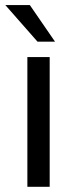

<svg xmlns="http://www.w3.org/2000/svg" viewBox="-54 -720 262 740"><path d="M-33.5 -700.5H61L158 -559.5H90.5ZM51.5 -500H137.5V0H51.5Z"/></svg>

Font: Overused Grotesk
Style: Regular
Weight: 450
Version: Version 0.004